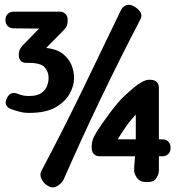

<svg xmlns="http://www.w3.org/2000/svg" viewBox="-20 -749 740 806"><path d="M182 32Q165 23 155 4Q145 -15 154 -32Q243 -200 324.5 -368Q406 -536 487 -705Q495 -722 510 -727Q525 -732 541 -723Q560 -713 569 -698.5Q578 -684 570 -669Q482 -500 401.5 -332Q321 -164 247 5Q239 21 220.5 32Q202 43 182 32ZM591 15Q567 15 555 -2.5Q543 -20 543 -34Q543 -49 544.5 -64Q546 -79 547 -93H398Q383 -93 374 -102.5Q365 -112 365 -127V-139Q365 -148 369 -161.5Q373 -175 389 -200.5Q405 -226 439 -272Q477 -323 502.5 -346.5Q528 -370 544 -383Q558 -395 575.5 -404.5Q593 -414 603 -414H613Q628 -414 637.5 -405Q647 -396 647 -381V-164H662Q677 -164 686.5 -154.5Q696 -145 696 -130V-127Q696 -112 686.5 -102.5Q677 -93 662 -93H647Q647 -79 647 -64Q647 -49 647 -34Q647 -18 636.5 -1.5Q626 15 603 15ZM474 -164H550V-268Q542 -259 531.5 -247Q521 -235 512 -222Q501 -207 490.5 -190.5Q480 -174 474 -164ZM264 -660Q264 -650 260.5 -641Q257 -632 249 -624L174 -548Q222 -542 247 -520.5Q272 -499 281.5 -472.5Q291 -446 291 -421Q291 -390 273 -356.5Q255 -323 214 -299Q173 -275 102 -275Q80 -275 60 -280.5Q40 -286 24 -292Q9 -298 5 -311Q1 -324 10 -338L11 -341Q26 -367 55 -355Q70 -349 81 -347.5Q92 -346 102 -346Q134 -346 152 -357.5Q170 -369 177 -387Q184 -405 184 -422Q184 -448 167.5 -466.5Q151 -485 102 -485Q101 -485 98.5 -485Q96 -485 94 -485Q78 -484 68.5 -492.5Q59 -501 59 -515V-521Q59 -531 62.5 -539.5Q66 -548 73 -556L144 -629L37 -630Q22 -630 12.5 -639.5Q3 -649 3 -664V-666Q3 -681 12.5 -690.5Q22 -700 37 -700H231Q246 -700 255 -690.5Q264 -681 264 -666Z"/></svg>

Font: Winky Sans SemiBold
Style: Regular
Weight: 600
Designer: Simon Atzbach
Foundry: typofactur
Version: Version 1.205